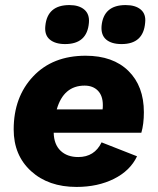

<svg xmlns="http://www.w3.org/2000/svg" viewBox="-20 -729 622 758"><path d="M237 -555Q198 -555 176.5 -573Q155 -591 159 -627Q167 -709 254 -709Q292 -709 313 -691Q334 -673 331 -639Q324 -555 237 -555ZM476 -709Q515 -709 536 -691Q557 -673 553 -639Q546 -555 460 -555Q420 -555 399 -573Q378 -591 381 -627Q389 -709 476 -709ZM318 -509Q426 -509 487 -449Q548 -389 548 -286Q548 -239 538 -205H192Q193 -159 219 -134Q245 -109 289 -109Q353 -109 381 -167L521 -112Q494 -55 430 -23Q366 9 282 9Q171 9 102.5 -53.5Q34 -116 34 -218Q34 -346 111 -427.5Q188 -509 318 -509ZM314 -391Q231 -391 204 -297H385Q386 -303 386 -314Q386 -351 366.5 -371Q347 -391 314 -391Z"/></svg>

Font: Elaine Sans
Style: Bold Italic
Weight: 700
Italic angle: -13°
Designer: Wei Huang
Foundry: Wei Huang
Version: Version 2.001;December 24, 2019;FontCreator 12.0.0.2547 64-b